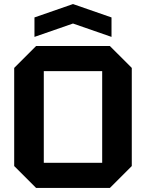

<svg xmlns="http://www.w3.org/2000/svg" viewBox="-20 -927 720 947"><path d="M50 -108V-592L158 -700H522L630 -592V-108L522 0H158ZM196 -576V-124H484V-576ZM150 -745V-841L340 -907L530 -841V-745L340 -811Z"/></svg>

Font: Tektur SemiBold
Style: Regular
Weight: 600
Designer: Adam Jagosz
Foundry: Adam Jagosz
Version: Version 1.005;gftools[0.9.30]